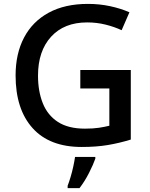

<svg xmlns="http://www.w3.org/2000/svg" viewBox="-20 -744 767 985"><path d="M392 -385H651V-28Q593 -10 533.5 0Q474 10 399 10Q234 10 147 -87Q60 -184 60 -357Q60 -469 103.5 -551.5Q147 -634 230 -679Q313 -724 431 -724Q490 -724 544 -712.5Q598 -701 644 -681L604 -589Q568 -606 522.5 -617.5Q477 -629 427 -629Q309 -629 242 -555.5Q175 -482 175 -356Q175 -276 199.5 -214.5Q224 -153 277 -118.5Q330 -84 416 -84Q458 -84 487.5 -88.5Q517 -93 541 -99V-290H392ZM469 70Q459 99 437 142.5Q415 186 388 221H327V209Q334 191 342 164.5Q350 138 356 110Q362 82 365 61H469Z"/></svg>

Font: Noto Sans Sora Sompeng Medium
Style: Regular
Weight: 500
Designer: Monotype Design Team. David Williams.
Foundry: Monotype Imaging Inc.
Version: Version 2.101; ttfautohint (v1.8.4.7-5d5b)